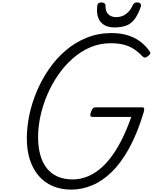

<svg xmlns="http://www.w3.org/2000/svg" viewBox="-20 -1564 1275 1603"><path d="M576 19Q489 19 420 -10.5Q351 -40 303 -96Q255 -152 229.5 -230.5Q204 -309 204 -408Q204 -503 225 -604Q246 -705 288 -803.5Q330 -902 390.5 -989.5Q451 -1077 530 -1144Q609 -1211 705 -1249.5Q801 -1288 913 -1288Q983 -1288 1042.5 -1270.5Q1102 -1253 1149 -1218.5Q1196 -1184 1230 -1134Q1238 -1123 1233.5 -1114.5Q1229 -1106 1215 -1095Q1202 -1085 1192 -1083.5Q1182 -1082 1169 -1094Q1134 -1131 1097 -1155Q1060 -1179 1013.5 -1191Q967 -1203 903 -1203Q814 -1203 735 -1169.5Q656 -1136 588.5 -1077Q521 -1018 467.5 -941Q414 -864 376 -776Q338 -688 318 -597Q298 -506 298 -419Q298 -336 316.5 -270Q335 -204 371.5 -158.5Q408 -113 462 -89.5Q516 -66 588 -66Q643 -66 697.5 -85.5Q752 -105 803.5 -144.5Q855 -184 903 -246.5Q951 -309 994.5 -394Q1038 -479 1076 -588H753Q738 -588 735 -597Q732 -606 739 -628Q747 -651 755.5 -659.5Q764 -668 779 -668H1165Q1180 -668 1183 -659.5Q1186 -651 1180 -628Q1127 -451 1059 -327.5Q991 -204 912 -127.5Q833 -51 747.5 -16Q662 19 576 19ZM935 -1335Q860 -1335 821 -1380Q782 -1425 792 -1516Q794 -1531 803 -1537.5Q812 -1544 827 -1544Q842 -1544 851.5 -1536.5Q861 -1529 861 -1516Q860 -1466 885.5 -1443.5Q911 -1421 950 -1421Q998 -1421 1032.5 -1447.5Q1067 -1474 1085 -1514Q1093 -1532 1102 -1538Q1111 -1544 1125 -1544Q1142 -1544 1151.5 -1534.5Q1161 -1525 1156 -1510Q1133 -1442 1103.5 -1403.5Q1074 -1365 1033 -1350Q992 -1335 935 -1335Z"/></svg>

Font: Playwrite NL
Style: Regular
Weight: 400
Designer: Veronika Burian, José Scaglione
Foundry: TypeTogether
Version: Version 1.002